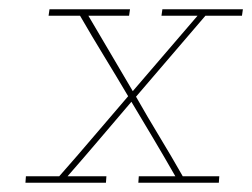

<svg xmlns="http://www.w3.org/2000/svg" viewBox="-20 -395 545 415"><path d="M87 -375 85 -361H153Q179 -316 205 -273.5Q231 -231 257 -187Q219 -143 182.5 -100Q146 -57 108 -14H36L35 0H209L210 -14H126Q161 -54 195 -94Q229 -134 264 -175Q288 -135 311.5 -95.5Q335 -56 359 -14H280L279 0H453L454 -14H375Q350 -58 324.5 -100Q299 -142 274 -186L424 -361H503L505 -375H331L329 -361H407L267 -198L171 -361H259L261 -375Z"/></svg>

Font: Josefin Slab Thin
Style: Italic
Weight: 100
Italic angle: -12°
Designer: Santiago Orozco
Foundry: Typemade
Version: Version 2.000